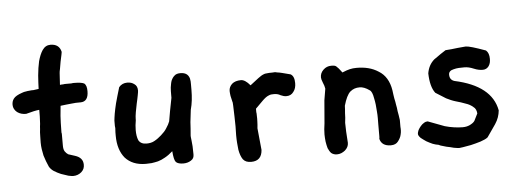

<svg xmlns="http://www.w3.org/2000/svg" viewBox="-43 -661 2172 800"><g transform="rotate(-5 1043.0 -261.5)"><path d="M315 -377C323 -371 326 -360 326 -344C326 -315 315 -300 293 -300H289C279 -300 268 -300 254 -298C241 -297 226 -295 209 -293C208 -283 207 -269 205 -251C204 -233 203 -212 203 -187V-181C204 -179 204 -177 204 -174V-128C204 -118 205 -110 209 -103C213 -97 218 -92 223 -89L251 -80C273 -73 284 -60 284 -40C284 -29 281 -19 271 -10C262 -2 250 3 236 3C232 3 226 2 216 0C206 -3 197 -6 186 -10C176 -14 167 -19 157 -25C148 -31 142 -38 138 -45C131 -61 125 -76 120 -93C116 -111 113 -129 113 -147C113 -168 114 -183 114 -191C115 -200 116 -208 116 -214C117 -221 118 -229 118 -238C119 -248 119 -263 119 -284C107 -283 88 -279 63 -272C49 -272 37 -275 26 -283C16 -291 10 -302 10 -314C10 -324 12 -332 18 -340C24 -348 36 -355 54 -361C60 -363 65 -365 70 -365C76 -366 80 -367 85 -367C91 -368 96 -368 102 -368C108 -369 116 -370 124 -371C125 -388 125 -406 127 -427C129 -449 132 -468 136 -486C141 -504 147 -519 155 -531C164 -544 175 -550 189 -550C213 -550 228 -539 233 -517C233 -517 233 -513 231 -504C229 -496 227 -486 225 -476C223 -466 222 -457 220 -447C218 -438 217 -432 217 -429L214 -380C219 -381 223 -381 227 -381C231 -382 236 -382 240 -382H249H262C266 -383 270 -383 273 -383C293 -383 307 -381 315 -377Z M756 -359C758 -351 758 -343 758 -335V-312C758 -282 755 -254 748 -229C746 -213 744 -196 742 -178C741 -160 740 -142 738 -122C738 -121 738 -115 740 -101C742 -88 743 -69 743 -43C743 -32 740 -24 730 -18C721 -12 710 -9 698 -9C684 -9 673 -12 667 -18C661 -25 658 -40 656 -64C645 -54 634 -46 623 -40C613 -34 603 -30 593 -27C583 -25 575 -23 566 -22C558 -22 550 -21 542 -21C504 -21 476 -33 456 -55C437 -78 427 -109 427 -149V-163C427 -169 428 -175 428 -181C428 -183 427 -186 427 -190V-212C428 -220 429 -230 431 -241C433 -253 436 -266 440 -283C445 -301 451 -323 459 -349C468 -360 480 -365 494 -365C506 -365 515 -362 523 -356C532 -350 536 -341 536 -328C536 -325 535 -318 533 -308C531 -298 529 -287 526 -275C524 -263 521 -251 519 -239C517 -227 516 -218 516 -211V-206C515 -199 514 -193 513 -185C513 -178 512 -171 512 -165C512 -148 514 -134 519 -122C525 -111 536 -105 552 -105C564 -105 576 -107 586 -113C597 -119 606 -126 615 -134C625 -143 633 -151 639 -161C646 -171 651 -181 654 -189C658 -214 664 -246 672 -286V-296C672 -308 672 -319 673 -329C675 -340 676 -349 679 -357C683 -366 687 -372 693 -377C699 -383 708 -385 718 -385C738 -385 751 -377 756 -359Z M1175 -340C1186 -334 1191 -321 1191 -302C1191 -288 1188 -276 1180 -266C1173 -256 1163 -251 1150 -251C1142 -251 1135 -253 1126 -257C1118 -262 1109 -264 1099 -264C1091 -264 1084 -264 1076 -260C1068 -257 1059 -250 1049 -240L1019 -210V-196C1020 -192 1020 -187 1020 -181C1020 -173 1021 -165 1020 -156C1020 -148 1019 -138 1018 -128L1027 -37C1025 -7 1010 9 980 9C965 9 954 5 946 -5C939 -15 934 -29 931 -46C929 -64 927 -84 927 -107C928 -131 928 -156 927 -184C926 -226 925 -247 924 -247V-246C922 -256 920 -264 918 -272C917 -280 916 -287 916 -293C916 -305 921 -314 929 -322C938 -330 951 -334 967 -334C978 -334 991 -326 1005 -309C1021 -321 1032 -330 1040 -336C1049 -342 1055 -347 1061 -349C1067 -352 1073 -353 1078 -353C1084 -354 1091 -354 1099 -354C1107 -355 1113 -355 1119 -353C1126 -352 1133 -351 1140 -349Z M1612 -111V-103V-82C1613 -72 1613 -61 1610 -50C1608 -40 1603 -31 1596 -22C1590 -14 1580 -9 1566 -9C1540 -9 1525 -20 1520 -40C1521 -44 1521 -48 1521 -53V-70V-99C1521 -117 1522 -135 1520 -155C1519 -175 1517 -193 1513 -211C1510 -229 1505 -241 1498 -245C1483 -256 1469 -261 1457 -261C1441 -261 1429 -257 1417 -247C1406 -237 1397 -218 1389 -190C1389 -181 1388 -171 1387 -159C1387 -147 1386 -134 1384 -119C1384 -108 1385 -96 1385 -82C1386 -68 1387 -53 1388 -35C1388 -23 1383 -13 1373 -4C1363 4 1352 9 1339 9C1329 9 1321 6 1315 1C1309 -5 1306 -12 1302 -20C1299 -29 1298 -38 1296 -48C1295 -58 1294 -68 1294 -78C1294 -86 1295 -92 1295 -100L1298 -124L1306 -220L1314 -268C1313 -276 1310 -285 1306 -294C1302 -304 1300 -311 1300 -316C1300 -328 1304 -338 1313 -347C1323 -357 1334 -361 1347 -361C1357 -361 1364 -360 1368 -356C1373 -352 1381 -343 1391 -329C1405 -335 1415 -338 1423 -340C1431 -342 1441 -343 1451 -343C1486 -343 1516 -336 1542 -319C1569 -303 1586 -275 1592 -237C1594 -223 1595 -212 1597 -202C1599 -193 1601 -184 1602 -175C1604 -167 1605 -158 1606 -148C1608 -138 1610 -126 1612 -111Z M2026 -115C2024 -95 2018 -77 2006 -59C1994 -42 1982 -25 1970 -7C1963 -1 1953 3 1939 8C1925 12 1912 16 1898 19C1885 21 1874 23 1864 25C1854 26 1850 27 1851 27C1845 27 1837 26 1826 24C1816 21 1806 19 1796 17C1786 14 1779 12 1772 10C1766 7 1763 6 1763 6C1757 5 1750 4 1740 0C1731 -4 1723 -8 1714 -13C1706 -19 1699 -23 1692 -29C1686 -35 1682 -41 1682 -46C1682 -52 1684 -56 1686 -62C1689 -68 1693 -73 1697 -78C1702 -84 1706 -87 1711 -90C1717 -94 1722 -95 1727 -95L1796 -69C1809 -65 1821 -63 1833 -61C1846 -59 1858 -58 1870 -58C1882 -58 1891 -60 1900 -64C1910 -69 1917 -74 1921 -80L1936 -110C1935 -122 1931 -132 1922 -138C1914 -145 1904 -151 1891 -155C1879 -160 1865 -164 1851 -168C1837 -172 1824 -178 1812 -184L1769 -211C1755 -229 1748 -257 1747 -294C1751 -318 1761 -336 1777 -350C1778 -351 1782 -353 1790 -359C1798 -365 1811 -374 1827 -384C1830 -384 1838 -385 1852 -386C1867 -388 1887 -390 1912 -392C1924 -392 1951 -384 1995 -368C2004 -360 2008 -348 2008 -332C2008 -320 2006 -311 2000 -302C1994 -294 1986 -289 1975 -289C1964 -289 1952 -291 1938 -297C1924 -303 1911 -306 1899 -306C1883 -306 1868 -306 1854 -302C1840 -299 1833 -292 1833 -281C1833 -266 1840 -257 1853 -253C1955 -231 2013 -185 2026 -115Z"/></g></svg>

Font: Gaegu
Style: Bold
Weight: 700
Designer: JIKJI
Foundry: JIKJI
Version: Version 1.00